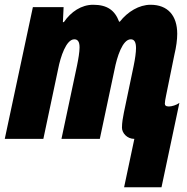

<svg xmlns="http://www.w3.org/2000/svg" viewBox="-33 -583 787 806"><path d="M488 203H645L720 -151C708 -142 688 -136 676 -136C663 -136 659 -141 659 -148C659 -155 661 -166 664 -181L699 -353C707 -386 711 -417 711 -441C711 -518 671 -563 599 -563C551 -563 503 -534 470 -492H467C449 -540 417 -563 358 -563C309 -563 265 -534 235 -490H231L234 -553H105L-13 0H149L211 -293C221 -345 245 -418 279 -418C294 -418 301 -407 301 -384C301 -365 296 -335 290 -306L225 0H386L448 -292C458 -343 481 -418 516 -418C531 -418 538 -406 538 -381C538 -363 534 -335 528 -306L487 -110C483 -90 479 -68 479 -47C479 -25 500 0 531 0Z"/></svg>

Font: Noto Sans UI Condensed Black
Style: Italic
Weight: 900
Width: 3
Italic angle: -192°
Designer: Monotype Design Team
Foundry: Monotype Imaging Inc.
Version: Version 1.901